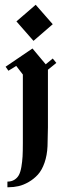

<svg xmlns="http://www.w3.org/2000/svg" viewBox="-20 -629 272 798"><path d="M179.2 -100 177.5 -21.7Q175.8 16.7 165 47.5Q154.2 78.3 137.5 96.7Q120.8 115 99.2 127.5Q77.5 140 57.1 144.6Q36.7 149.2 16.7 149.2Q13.3 149.2 10.8 149.2V125.8Q27.5 125.8 39.6 118.3Q51.7 110.8 58.3 98.8Q65 86.7 68.8 65Q72.5 43.3 73.8 21.2Q75 -0.8 75 -34.2V-319.2L47.5 -355L15 -335L3.3 -351.7L115 -427.5L170 -361.7L199.2 -385.8L214.2 -367.5L179.2 -339.2ZM48.3 -540 128.3 -609.2 199.2 -528.3 119.2 -459.2Z"/></svg>

Font: Chomsky
Style: Regular
Weight: 400
Version: Version 2.3